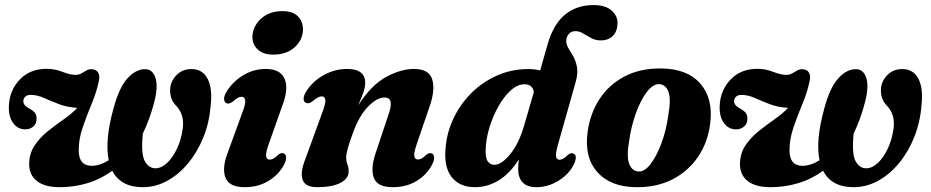

<svg xmlns="http://www.w3.org/2000/svg" viewBox="-20 -746 3766 777"><path d="M568.5 -466Q598 -465.5 609.2 -430.2Q620.5 -395 604 -332Q586 -262.5 558 -205.5Q550 -123.5 565.8 -94.2Q581.5 -65 609 -65Q633 -65 655.8 -86.2Q678.5 -107.5 695.8 -143.5Q713 -179.5 719.5 -225Q723.5 -255 716.5 -277.5Q709.5 -300 696 -314.5Q667 -343 668.5 -382.5Q669 -415 693 -440.8Q717 -466.5 755 -466.5Q799.5 -466.5 820 -427.5Q840.5 -388.5 832.5 -319Q827.5 -252 803.8 -192.2Q780 -132.5 742.2 -86.5Q704.5 -40.5 657.2 -14.5Q610 11.5 557.5 11.5Q468.5 11.5 434.5 -55Q388 -21 334 -4.8Q280 11.5 221.5 11.5Q161.5 11.5 129.8 -13Q98 -37.5 98 -82.5Q98.5 -125.5 120.5 -158Q142.5 -190.5 175 -216.2Q207.5 -242 239.8 -264.5Q272 -287 292.5 -309.5Q251.5 -312 218.8 -324.5Q186 -337 158.8 -349.2Q131.5 -361.5 106.5 -362Q91 -362.5 83 -355.5Q75 -348.5 74.5 -338.5Q73 -320.5 96.5 -308Q112.5 -299.5 120.5 -290.2Q128.5 -281 128 -265Q128 -245 114.5 -233.8Q101 -222.5 82.5 -222.5Q52 -222.5 33 -248.2Q14 -274 16 -319Q19 -381.5 60.5 -424.5Q102 -467.5 168 -467.5Q202 -467.5 232.8 -455.2Q263.5 -443 285.5 -443Q299 -443 309.8 -449.2Q320.5 -455.5 331 -461.5Q341.5 -467.5 355 -465.5Q370 -464 377.5 -451.8Q385 -439.5 380 -418.5Q371.5 -375.5 351.8 -328Q332 -280.5 315.2 -232.2Q298.5 -184 298.5 -138.5Q298.5 -75 351 -75Q384 -75 420 -97.5Q403.5 -177.5 439 -306Q461 -390 495.5 -428.5Q530 -467 568.5 -466Z M1085.5 -525Q1044.5 -525 1022.8 -546Q1001 -567 1001.5 -598Q1002 -624 1016.8 -647.5Q1031.5 -671 1058.2 -686Q1085 -701 1122 -701Q1165.5 -701 1186 -679.5Q1206.5 -658 1206 -626Q1205.5 -585.5 1173 -555.2Q1140.5 -525 1085.5 -525ZM1067 -161.5Q1055 -128 1057 -114Q1059 -100 1072 -100Q1079 -100 1086.8 -104.2Q1094.5 -108.5 1105.5 -119.5Q1119 -130 1128.5 -125Q1136.5 -122 1137.8 -110Q1139 -98 1129.5 -79.5Q1108 -39 1066.5 -13.8Q1025 11.5 970 11.5Q908 11.5 892.8 -26.5Q877.5 -64.5 901 -126.5L961.5 -292.5Q974.5 -326.5 972.2 -340.5Q970 -354.5 957 -354.5Q943.5 -354.5 921 -334Q906.5 -324 897 -328Q888.5 -331.5 887 -343.2Q885.5 -355 895.5 -372.5Q919.5 -413.5 962.2 -440.2Q1005 -467 1056 -467Q1113 -467 1131 -428.5Q1149 -390 1124 -322.5Z M1219 -329.5Q1209.5 -332.5 1208.8 -344.8Q1208 -357 1217.5 -373Q1243 -415.5 1288.5 -441.2Q1334 -467 1385 -467Q1458 -467 1458 -410Q1458 -392 1449.5 -369Q1441 -346 1429.5 -319.5Q1482.5 -402 1542.5 -434.5Q1602.5 -467 1655 -467Q1717 -467 1729.5 -423.5Q1742 -380 1717.5 -312L1666 -161.5Q1654.5 -128 1656.8 -114.2Q1659 -100.5 1671.5 -100.5Q1678.5 -100.5 1686 -104.5Q1693.5 -108.5 1705 -119.5Q1718 -130 1727.5 -125Q1735.5 -122 1736.8 -110.2Q1738 -98.5 1728.5 -79.5Q1707 -38.5 1665.8 -13.5Q1624.5 11.5 1569.5 11.5Q1507 11.5 1493 -26.2Q1479 -64 1500 -126L1551.5 -280Q1564.5 -317 1560.8 -334.2Q1557 -351.5 1535 -351.5Q1506 -351.5 1469.5 -314.5Q1433 -277.5 1407.5 -206Q1393.5 -167.5 1387.2 -145Q1381 -122.5 1381 -108Q1381 -93.5 1386 -81Q1391 -68.5 1391 -52.5Q1391 -23 1357.5 -5.8Q1324 11.5 1263 11.5Q1215.5 11.5 1204.8 -18.2Q1194 -48 1215.5 -102L1285 -292.5Q1298.5 -328.5 1296.5 -342.2Q1294.5 -356 1281.5 -356Q1267.5 -356 1244 -335.5Q1229.5 -325 1219 -329.5Z M2302.5 -81Q2282.5 -40.5 2240 -14.5Q2197.5 11.5 2151.5 11.5Q2113 11.5 2095 -7.8Q2077 -27 2077 -62.5Q2077 -80.5 2080 -101Q2044 -44.5 1998.8 -16.5Q1953.5 11.5 1902 11.5Q1839 11.5 1806.8 -30.8Q1774.5 -73 1784 -154.5Q1789.5 -213.5 1816.5 -269.5Q1843.5 -325.5 1888.2 -370Q1933 -414.5 1991.8 -440.5Q2050.5 -466.5 2119 -466.5Q2144.5 -466.5 2166 -461L2196.5 -568Q2220.5 -650 2267.8 -687.8Q2315 -725.5 2381.5 -725.5Q2430 -725.5 2454.5 -704Q2479 -682.5 2479 -653.5Q2479 -620.5 2460.8 -601.5Q2442.5 -582.5 2411.5 -582.5Q2390 -582.5 2372.8 -591.8Q2355.5 -601 2340 -610.5Q2324.5 -620 2309 -620Q2292.5 -620 2282.5 -609.2Q2272.5 -598.5 2271.5 -582Q2271 -566.5 2280.2 -551.2Q2289.5 -536 2300 -517.8Q2310.5 -499.5 2315 -474.2Q2319.5 -449 2309.5 -413.5L2238.5 -162.5Q2228.5 -127.5 2230.2 -113.5Q2232 -99.5 2245 -99.5Q2258.5 -99.5 2278 -119Q2291 -129.5 2300.5 -124.5Q2319 -117.5 2302.5 -81ZM1945.5 -140.5Q1944 -107 1954 -93Q1964 -79 1980.5 -79Q2009.5 -79 2044.8 -122Q2080 -165 2101 -238L2140.5 -373.5Q2135 -405 2102.5 -405Q2074.5 -405 2047 -380.2Q2019.5 -355.5 1997 -315.5Q1974.5 -275.5 1960.5 -229.2Q1946.5 -183 1945.5 -140.5Z M2657 -469Q2762.5 -467.5 2814.8 -406.8Q2867 -346 2854 -245.5Q2844.5 -170 2805 -111.5Q2765.5 -53 2701 -20Q2636.5 13 2552.5 11.5Q2450 10 2397 -50Q2344 -110 2358 -211Q2367.5 -285 2405.2 -343.8Q2443 -402.5 2506.5 -436.2Q2570 -470 2657 -469ZM2563.5 -52Q2588 -50 2612.5 -81.8Q2637 -113.5 2656.5 -165.8Q2676 -218 2684.5 -279Q2696 -344 2685.5 -373.5Q2675 -403 2649 -405.5Q2623 -407 2597.8 -374Q2572.5 -341 2553.2 -287.5Q2534 -234 2526 -175.5Q2515 -112 2526.2 -83Q2537.5 -54 2563.5 -52Z M3445 -466Q3474.5 -465.5 3485.8 -430.2Q3497 -395 3480.5 -332Q3462.5 -262.5 3434.5 -205.5Q3426.5 -123.5 3442.2 -94.2Q3458 -65 3485.5 -65Q3509.5 -65 3532.2 -86.2Q3555 -107.5 3572.2 -143.5Q3589.5 -179.5 3596 -225Q3600 -255 3593 -277.5Q3586 -300 3572.5 -314.5Q3543.5 -343 3545 -382.5Q3545.5 -415 3569.5 -440.8Q3593.5 -466.5 3631.5 -466.5Q3676 -466.5 3696.5 -427.5Q3717 -388.5 3709 -319Q3704 -252 3680.2 -192.2Q3656.5 -132.5 3618.8 -86.5Q3581 -40.5 3533.8 -14.5Q3486.5 11.5 3434 11.5Q3345 11.5 3311 -55Q3264.5 -21 3210.5 -4.8Q3156.5 11.5 3098 11.5Q3038 11.5 3006.2 -13Q2974.5 -37.5 2974.5 -82.5Q2975 -125.5 2997 -158Q3019 -190.5 3051.5 -216.2Q3084 -242 3116.2 -264.5Q3148.5 -287 3169 -309.5Q3128 -312 3095.2 -324.5Q3062.5 -337 3035.2 -349.2Q3008 -361.5 2983 -362Q2967.5 -362.5 2959.5 -355.5Q2951.5 -348.5 2951 -338.5Q2949.5 -320.5 2973 -308Q2989 -299.5 2997 -290.2Q3005 -281 3004.5 -265Q3004.5 -245 2991 -233.8Q2977.5 -222.5 2959 -222.5Q2928.5 -222.5 2909.5 -248.2Q2890.5 -274 2892.5 -319Q2895.5 -381.5 2937 -424.5Q2978.5 -467.5 3044.5 -467.5Q3078.5 -467.5 3109.2 -455.2Q3140 -443 3162 -443Q3175.5 -443 3186.2 -449.2Q3197 -455.5 3207.5 -461.5Q3218 -467.5 3231.5 -465.5Q3246.5 -464 3254 -451.8Q3261.5 -439.5 3256.5 -418.5Q3248 -375.5 3228.2 -328Q3208.5 -280.5 3191.8 -232.2Q3175 -184 3175 -138.5Q3175 -75 3227.5 -75Q3260.5 -75 3296.5 -97.5Q3280 -177.5 3315.5 -306Q3337.5 -390 3372 -428.5Q3406.5 -467 3445 -466Z"/></svg>

Font: Fraunces 72pt Soft
Style: Bold Italic
Weight: 700
Italic angle: -16°
Version: Version 1.000;[b76b70a41]